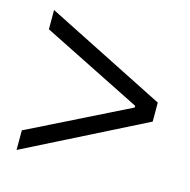

<svg xmlns="http://www.w3.org/2000/svg" viewBox="-78 -610 624 629"><g transform="rotate(15 234.0 -295.5)"><path d="M30.8 -58.1 437.5 -263.2V-327.6L30.8 -532.7V-467.3L368.7 -298.3V-292.5L30.8 -124.5Z"/></g></svg>

Font: Guggenheim Sans Display Light
Style: Regular
Weight: 300
Designer: Modified by Tom Baber under direction of Pentagram Design 2023
Foundry: rsms
Version: Version 1.001;Glyphs 3.1.2 (3151)